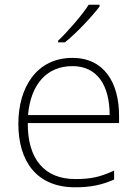

<svg xmlns="http://www.w3.org/2000/svg" viewBox="-20 -786 585 816"><path d="M403 -758V-766H357C330 -723 269 -653 227 -613V-606H256C308 -648 370 -715 403 -758ZM288 -540C136 -540 58 -415 58 -260C58 -100 136 10 299 10C365 10 413 0 465 -23V-61C404 -33 365 -25 300 -25C169 -25 97 -110 98 -263H486V-294C486 -434 423 -540 288 -540ZM288 -505C395 -505 446 -421 446 -297H99C111 -432 182 -505 288 -505Z"/></svg>

Font: Noto Sans Lao ExtraLight
Style: Regular
Weight: 200
Designer: Monotype Design Team
Foundry: Monotype Imaging Inc.
Version: Version 2.003